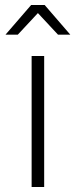

<svg xmlns="http://www.w3.org/2000/svg" viewBox="-20 -745 301 765"><path d="M106 0V-522H156V0ZM2 -607 104 -725H158L260 -607H211L116 -709H146L51 -607Z"/></svg>

Font: MOST Montserrat Light
Style: Regular
Weight: 300
Designer: Julieta Ulanovsky
Foundry: Julieta Ulanovsky
Version: Version 8.000;March 11, 2024;FontCreator 15.0.0.2926 64-bit